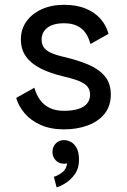

<svg xmlns="http://www.w3.org/2000/svg" viewBox="-20 -538 538 813"><path d="M251 -517.6Q197.8 -517.6 156.5 -498.8Q115.2 -480 91.8 -447Q68.4 -414.1 68.4 -371.1Q68.4 -328.6 90.3 -298.3Q112.3 -268.1 153.1 -247.6Q193.8 -227.1 251 -213.9Q277.8 -207.5 298.3 -200.9Q318.8 -194.3 333 -185.8Q347.2 -177.2 354.2 -165.5Q361.3 -153.8 361.3 -137.2Q361.3 -115.2 349.1 -100.1Q336.9 -85 312.3 -76.9Q287.6 -68.8 251 -68.8Q214.4 -68.8 189.2 -81.5Q164.1 -94.2 148.7 -116.2Q133.3 -138.2 125.5 -166.5L48.8 -123.5Q58.6 -88.4 84.7 -57.9Q110.8 -27.3 152.8 -8.8Q194.8 9.8 251 9.8Q307.1 9.8 352.1 -7.1Q397 -23.9 423.1 -56.6Q449.2 -89.4 449.2 -137.2Q449.2 -185.1 423.6 -215.6Q397.9 -246.1 353 -264.9Q308.1 -283.7 251 -296.9Q215.3 -305.2 194.6 -314.9Q173.8 -324.7 165 -338.1Q156.2 -351.6 156.2 -371.1Q156.2 -390.6 166.5 -406Q176.8 -421.4 197.8 -430.4Q218.8 -439.5 251 -439.5Q283.2 -439.5 305.4 -429.2Q327.6 -418.9 341.6 -399.4Q355.5 -379.9 362.8 -351.6L439.5 -394.5Q430.2 -430.2 406 -457.8Q381.8 -485.4 343.3 -501.5Q304.7 -517.6 251 -517.6ZM202.1 105.5Q202.1 126.5 216.1 140.9Q230 155.3 251 155.3Q272.5 155.3 286.4 140.9Q300.3 126.5 300.3 105.5Q300.3 84 285.9 69.6Q271.5 55.2 251 55.2Q230 55.2 216.1 69.6Q202.1 84 202.1 105.5ZM208 210.4 219.7 255.4Q234.9 251.5 257.3 237.5Q279.8 223.6 297.1 199.2Q314.5 174.8 314.5 139.6Q314.5 106.4 304.2 88.1Q293.9 69.8 279.3 62.5Q264.6 55.2 251 55.2L251.5 105.5Q251.5 105.5 258.3 118.4Q265.1 131.3 265.1 139.6Q265.1 174.8 245.1 190.7Q225.1 206.5 208 210.4Z"/></svg>

Font: Giphurs
Style: Regular
Weight: 400
Version: Version 2.010